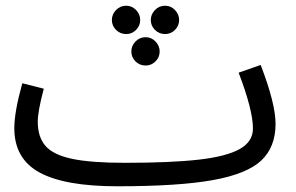

<svg xmlns="http://www.w3.org/2000/svg" viewBox="-20 -630 1033 671"><path d="M943 -197Q943 -116 893 -69Q843 -22 723.5 -0.5Q604 21 390 21Q207 21 118.5 -27Q30 -75 30 -182Q30 -239 58 -339L133 -320Q112 -241 112 -205Q112 -151 139 -120Q166 -89 231.5 -75Q297 -61 416 -61Q577 -61 674 -72Q771 -83 817.5 -109Q864 -135 864 -181Q864 -245 814 -376L891 -403Q943 -268 943 -197ZM371 -560Q371 -580 385.5 -595Q400 -610 421 -610Q441 -610 455.5 -595Q470 -580 470 -560Q470 -540 455.5 -525.5Q441 -511 421 -511Q400 -511 385.5 -525.5Q371 -540 371 -560ZM507 -560Q507 -580 521.5 -595Q536 -610 557 -610Q577 -610 591.5 -595Q606 -580 606 -560Q606 -540 591.5 -525.5Q577 -511 557 -511Q536 -511 521.5 -525.5Q507 -540 507 -560ZM439 -450Q439 -470 453.5 -485Q468 -500 489 -500Q509 -500 523.5 -485Q538 -470 538 -450Q538 -430 523.5 -415.5Q509 -401 489 -401Q468 -401 453.5 -415.5Q439 -430 439 -450Z"/></svg>

Font: Noto Sans Arabic
Style: Regular
Weight: 400
Designer: Nadine Chahine
Foundry: Monotype Imaging Inc.
Version: Version 1.001